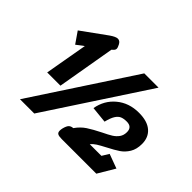

<svg xmlns="http://www.w3.org/2000/svg" viewBox="-150 -1021 1302 1302"><g transform="rotate(45 501.0 -370.0)"><path d="M208 -556 155 -516 99 -597 276 -725Q312 -750 331 -750Q352 -750 364 -726Q374 -707 374 -696Q374 -684 361 -673L353 -666L281 -249H154ZM624 -710H761L289 10H152ZM493 -30Q493 -41 496 -54Q504 -85 515.5 -95.5Q527 -106 546 -107Q574 -147 610.5 -171Q647 -195 705 -224Q747 -244 770 -258.5Q793 -273 808 -294Q823 -315 823 -345Q823 -395 771 -395Q742 -395 723.5 -387Q705 -379 690.5 -356Q676 -333 665 -288L547 -300Q562 -387 627.5 -441.5Q693 -496 788 -496Q868 -496 910 -460Q952 -424 952 -361Q952 -310 931 -275.5Q910 -241 879.5 -220.5Q849 -200 800 -175Q758 -153 737.5 -140Q717 -127 702 -109H814L844 -158L947 -120L875 1H543Q516 1 504.5 -5.5Q493 -12 493 -30Z"/></g></svg>

Font: Niramit
Style: Bold Italic
Weight: 700
Italic angle: -10°
Designer: Katatrad Aksorn Co.,Ltd.
Foundry: Cadson Demak Co.,Ltd.
Version: Version 1.001; ttfautohint (v1.6)